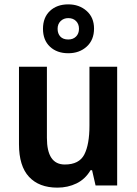

<svg xmlns="http://www.w3.org/2000/svg" viewBox="-20 -850 627 880"><path d="M517 -544V0H418L402 -70H395Q371 -29 331 -9.5Q291 10 243 10Q159 10 113 -39.5Q67 -89 67 -189V-544H195V-218Q195 -96 277 -96Q343 -96 366.5 -142Q390 -188 390 -274V-544ZM293 -606Q241 -606 209 -636Q177 -666 177 -718Q177 -770 209 -800Q241 -830 293 -830Q343 -830 377 -800Q411 -770 411 -719Q411 -667 377.5 -636.5Q344 -606 293 -606ZM293 -669Q315 -669 328.5 -682.5Q342 -696 342 -718Q342 -740 328.5 -753.5Q315 -767 293 -767Q272 -767 258 -753.5Q244 -740 244 -718Q244 -696 256.5 -682.5Q269 -669 293 -669Z"/></svg>

Font: Noto Sans Bengali SemiCondensed SemiBold
Style: Regular
Weight: 600
Width: 4
Designer: Joana Ranito - Universal Thirst; Jelle Bosma - Monotype Design Team
Foundry: Universal Thirst ehf.
Version: Version 3.000; ttfautohint (v1.8.4.7-5d5b)